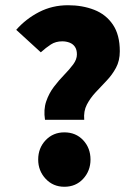

<svg xmlns="http://www.w3.org/2000/svg" viewBox="-20 -702 518 734"><path d="M152 -244Q146 -283 156.5 -314Q167 -345 186 -370Q205 -395 225.5 -416Q246 -437 260 -456Q274 -475 274 -494Q274 -512 266.5 -523Q259 -534 246 -539Q233 -544 218 -544Q193 -544 174.5 -532Q156 -520 136 -502L42 -588Q79 -630 129.5 -656Q180 -682 240 -682Q295 -682 340 -664.5Q385 -647 411.5 -608Q438 -569 438 -506Q438 -470 423.5 -443Q409 -416 387.5 -393.5Q366 -371 345.5 -349Q325 -327 312 -302Q299 -277 302 -244ZM226 12Q183 12 154.5 -18.5Q126 -49 126 -92Q126 -136 154.5 -166Q183 -196 226 -196Q270 -196 298 -166Q326 -136 326 -92Q326 -49 298 -18.5Q270 12 226 12Z"/></svg>

Font: Mada Black
Style: Regular
Weight: 900
Designer: Khaled Hosny
Version: Version 1.5